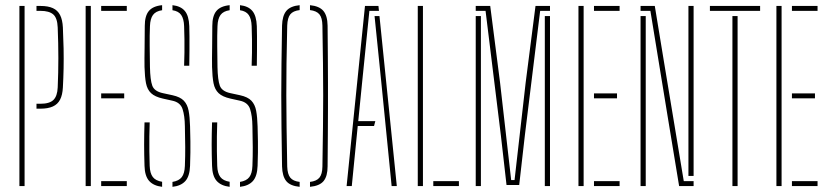

<svg xmlns="http://www.w3.org/2000/svg" viewBox="-20 -719 3206 742"><path d="M121 -299V-318H136Q171.5 -318 186.5 -332.8Q201.5 -347.5 203 -381Q205.5 -437.5 205.5 -494.5Q205.5 -551.5 203 -613Q201.5 -650 185.5 -663.5Q169.5 -677 137 -677H121V-696H137Q166 -696 184.5 -687.5Q203 -679 212.2 -660.8Q221.5 -642.5 223 -613Q225 -570.5 225.8 -531.2Q226.5 -492 225.8 -454.8Q225 -417.5 223 -381Q221.5 -352 212.2 -334Q203 -316 184.2 -307.5Q165.5 -299 136 -299ZM55 0V-696H75V0Z M311 0V-696H331V0ZM371 0V-19H470V0ZM371 -339V-358H460V-339ZM371 -677V-696H470V-677Z M646.5 3V-16Q671.5 -20 682.5 -34.5Q693.5 -49 694.5 -78Q696 -116.5 695.8 -150.2Q695.5 -184 694.5 -231Q694 -271.5 685.5 -297.5Q677 -323.5 645.5 -330L609.5 -338Q578.5 -345 563.8 -359Q549 -373 544.2 -397.5Q539.5 -422 538.5 -460Q538 -490 538.8 -534.8Q539.5 -579.5 539.5 -619Q539.5 -657.5 555.2 -676.5Q571 -695.5 606.5 -699V-679.5Q582 -676 571.2 -661.2Q560.5 -646.5 559.5 -618Q558 -582 558.5 -541Q559 -500 559.5 -460Q560.5 -410 568.5 -388Q576.5 -366 609.5 -359L646.5 -351Q676.5 -344.5 690.5 -329.8Q704.5 -315 709 -290.8Q713.5 -266.5 714.5 -231Q715.5 -195.5 715.8 -173Q716 -150.5 715.8 -129.5Q715.5 -108.5 714.5 -78Q713 -37.5 696 -19Q679 -0.5 646.5 3ZM606.5 3Q573 -1 556.2 -20Q539.5 -39 538.5 -78Q537 -124 537 -160.8Q537 -197.5 538.5 -246H558.5Q557.5 -219.5 557.2 -191.5Q557 -163.5 557.2 -134.8Q557.5 -106 558.5 -78Q559.5 -49.5 570.5 -35Q581.5 -20.5 606.5 -16.5ZM691.5 -465Q692.5 -490 692.8 -515.8Q693 -541.5 692.8 -567.2Q692.5 -593 691.5 -618Q690.5 -646.5 680.2 -661.2Q670 -676 646.5 -679.5V-699Q678.5 -695.5 694.2 -676.8Q710 -658 711.5 -618Q712 -602.5 712.2 -578.8Q712.5 -555 712.2 -525.8Q712 -496.5 711.5 -465Z M907.5 3V-16Q932.5 -20 943.5 -34.5Q954.5 -49 955.5 -78Q957 -116.5 956.8 -150.2Q956.5 -184 955.5 -231Q955 -271.5 946.5 -297.5Q938 -323.5 906.5 -330L870.5 -338Q839.5 -345 824.8 -359Q810 -373 805.2 -397.5Q800.5 -422 799.5 -460Q799 -490 799.8 -534.8Q800.5 -579.5 800.5 -619Q800.5 -657.5 816.2 -676.5Q832 -695.5 867.5 -699V-679.5Q843 -676 832.2 -661.2Q821.5 -646.5 820.5 -618Q819 -582 819.5 -541Q820 -500 820.5 -460Q821.5 -410 829.5 -388Q837.5 -366 870.5 -359L907.5 -351Q937.5 -344.5 951.5 -329.8Q965.5 -315 970 -290.8Q974.5 -266.5 975.5 -231Q976.5 -195.5 976.8 -173Q977 -150.5 976.8 -129.5Q976.5 -108.5 975.5 -78Q974 -37.5 957 -19Q940 -0.5 907.5 3ZM867.5 3Q834 -1 817.2 -20Q800.5 -39 799.5 -78Q798 -124 798 -160.8Q798 -197.5 799.5 -246H819.5Q818.5 -219.5 818.2 -191.5Q818 -163.5 818.2 -134.8Q818.5 -106 819.5 -78Q820.5 -49.5 831.5 -35Q842.5 -20.5 867.5 -16.5ZM952.5 -465Q953.5 -490 953.8 -515.8Q954 -541.5 953.8 -567.2Q953.5 -593 952.5 -618Q951.5 -646.5 941.2 -661.2Q931 -676 907.5 -679.5V-699Q939.5 -695.5 955.2 -676.8Q971 -658 972.5 -618Q973 -602.5 973.2 -578.8Q973.5 -555 973.2 -525.8Q973 -496.5 972.5 -465Z M1138 3Q1101.5 -0.5 1086.2 -19.2Q1071 -38 1070 -76Q1068.5 -162.5 1067.8 -227.8Q1067 -293 1067 -351Q1067 -409 1067.8 -473Q1068.5 -537 1070 -620Q1071 -658 1086.5 -676.8Q1102 -695.5 1138 -699V-680Q1112.5 -677 1101.8 -663.5Q1091 -650 1090 -620Q1088 -537 1087.2 -473Q1086.5 -409 1086.5 -350.8Q1086.5 -292.5 1087.5 -227Q1088.5 -161.5 1090 -75Q1091 -46 1101.8 -32.5Q1112.5 -19 1138 -16ZM1178 3V-16Q1203.5 -19 1214.5 -32.5Q1225.5 -46 1226 -75Q1227.5 -161.5 1228.2 -227Q1229 -292.5 1229 -350.8Q1229 -409 1228.2 -473Q1227.5 -537 1226 -620Q1225.5 -650 1214.5 -663.5Q1203.5 -677 1178 -680V-699Q1214 -695.5 1229.8 -676.8Q1245.5 -658 1246 -620Q1246.5 -553.5 1247 -500Q1247.5 -446.5 1247.5 -398.8Q1247.5 -351 1247.5 -303Q1247.5 -255 1247 -200Q1246.5 -145 1246 -76Q1246 -38 1230.5 -19.2Q1215 -0.5 1178 3Z M1319.5 0 1390.5 -696H1442.5L1444.5 -677H1407.5L1379.5 -401L1364.5 -251H1430.5L1425.5 -232H1362.5L1339.5 0ZM1493.5 0 1453.5 -402 1427.5 -657H1446.5L1513.5 0Z M1594.5 0V-696H1614.5V0ZM1654.5 0V-19H1753.5V0Z M1937.5 -4 1915.5 -197 1856.5 -677H1818.5V-696H1874.5L1912.5 -400L1955.5 -23H1968.5L2011.5 -400L2049.5 -696H2105.5V-677H2067.5L2008.5 -197L1986.5 -4ZM1818.5 0V-657H1838.5V-197V0ZM2085.5 0V-197V-657H2105.5V0Z M2215.5 0V-696H2235.5V0ZM2275.5 0V-19H2374.5V0ZM2275.5 -339V-358H2364.5V-339ZM2275.5 -677V-696H2374.5V-677Z M2604.5 0 2561.5 -261 2493.5 -677H2455.5V-696H2510.5L2546.5 -477L2622.5 -19H2660.5V0ZM2455.5 0V-657H2475.5V-257V0ZM2640.5 -39V-477V-696H2660.5V-39Z M2810.5 0V-657H2830.5V0ZM2723.5 -677V-696H2917.5V-677Z M2980.5 0V-696H3000.5V0ZM3040.5 0V-19H3139.5V0ZM3040.5 -339V-358H3129.5V-339ZM3040.5 -677V-696H3139.5V-677Z"/></svg>

Font: Big Shoulders Stencil Display SC Thin
Style: Regular
Weight: 100
Designer: Patric King
Foundry: XO Type Co
Version: Version 2.001